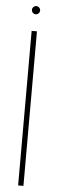

<svg xmlns="http://www.w3.org/2000/svg" viewBox="-57 -838 258 865"><g transform="rotate(5 72.0 -406.0)"><path d="M84 -699V0H60V-699ZM53 -794Q53 -801 58.5 -806.5Q64 -812 71 -812Q79 -812 84.5 -806.5Q90 -801 90 -794Q90 -786 84.5 -780.5Q79 -775 71 -775Q64 -775 58.5 -780.5Q53 -786 53 -794Z"/></g></svg>

Font: Moniqa Thin Display
Style: Regular
Weight: 100
Designer: Rajesh Rajput
Foundry: Rajesh Rajput
Version: Version 1.000